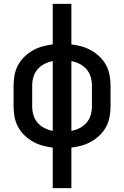

<svg xmlns="http://www.w3.org/2000/svg" viewBox="-20 -755 640 990"><path d="M252 215V6Q225 3 198.5 -4.5Q172 -12 148.5 -25.5Q125 -39 105.5 -58Q86 -77 73 -101Q60 -125 55 -152Q50 -179 50 -206V-314Q50 -341 55 -368Q60 -395 73 -419Q86 -443 105.5 -462Q125 -481 148.5 -494.5Q172 -508 198.5 -515.5Q225 -523 252 -526V-735H348V-526Q375 -523 401.5 -515.5Q428 -508 451.5 -494.5Q475 -481 494.5 -462Q514 -443 527 -419Q540 -395 545 -368Q550 -341 550 -314V-206Q550 -179 545 -152Q540 -125 527 -101Q514 -77 494.5 -58Q475 -39 451.5 -25.5Q428 -12 401.5 -4.5Q375 3 348 6V215ZM252 -80V-440Q230 -436 209.5 -425.5Q189 -415 174 -398Q159 -381 152.5 -358.5Q146 -336 146 -314V-206Q146 -184 152.5 -161.5Q159 -139 174 -122Q189 -105 209.5 -94.5Q230 -84 252 -80ZM348 -80Q370 -84 390.5 -94.5Q411 -105 426 -122Q441 -139 447.5 -161.5Q454 -184 454 -206V-314Q454 -336 447.5 -358.5Q441 -381 426 -398Q411 -415 390.5 -425.5Q370 -436 348 -440Z"/></svg>

Font: Iosevka SS04 Medium Extended
Style: Regular
Weight: 500
Width: 7
Monospace: yes
Designer: Belleve Invis
Foundry: Belleve Invis
Version: Version 19.0.0; ttfautohint (v1.8.4)